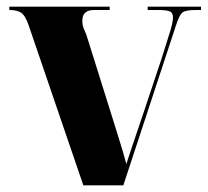

<svg xmlns="http://www.w3.org/2000/svg" viewBox="-20 -556 623 576"><path d="M230 0H350L507 -477Q518 -512 528 -519Q538 -526 568 -526H583V-536H423V-526H452Q483 -526 491 -521Q499 -516 499 -504Q499 -490 490 -460.5Q481 -431 464 -378L408 -210Q391 -160 378.5 -123Q366 -86 359 -64Q350 -98 337.5 -137.5Q325 -177 314 -213L239 -452Q235 -461 231 -471Q227 -481 227 -494Q227 -526 262 -526H309V-536H8V-526Q32 -526 44 -517.5Q56 -509 66 -480Z"/></svg>

Font: Noto Serif Display SemiCondensed Extra
Style: Regular
Weight: 800
Width: 4
Designer: Monotype Design Team
Foundry: Monotype Imaging Inc.
Version: Version 1.900